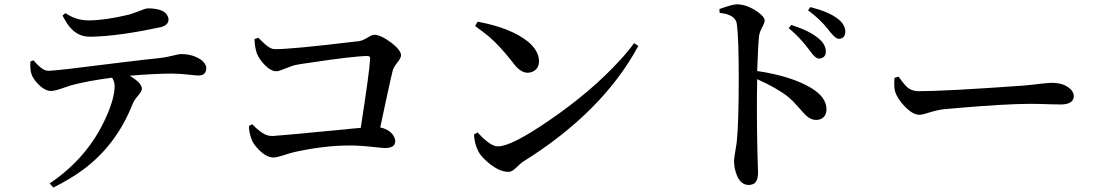

<svg xmlns="http://www.w3.org/2000/svg" viewBox="-20 -794 5000 874"><path d="M264.6 -722.7 277.3 -734.4Q327.1 -701.2 380.9 -701.2Q458 -701.2 567.4 -727.5Q585 -732.4 635.7 -752Q646.5 -755.9 652.3 -755.9Q729.5 -755.9 744.1 -718.8Q747.1 -711.9 747.1 -705.1Q747.1 -677.7 706.1 -668.9Q705.1 -668.9 704.1 -668.9Q522.5 -629.9 399.4 -627Q392.6 -627 386.7 -627Q327.1 -627 287.1 -684.6Q276.4 -701.2 264.6 -722.7ZM118.2 -513.7 131.8 -519.5Q166 -481.4 184.6 -474.6Q193.4 -471.7 202.1 -471.7Q234.4 -471.7 533.2 -509.8Q643.6 -523.4 703.1 -529.3Q738.3 -533.2 793.9 -546.9Q799.8 -547.9 802.7 -547.9Q861.3 -547.9 899.4 -518.6Q918 -502 918.9 -485.4Q918.9 -454.1 892.6 -451.2Q887.7 -450.2 882.8 -450.2Q875 -450.2 850.6 -453.1Q796.9 -459 763.7 -459Q681.6 -459 570.3 -449.2Q625 -417 626 -390.6Q626 -378.9 608.4 -358.4Q590.8 -338.9 583 -319.3Q508.8 -131.8 355.5 -19.5Q294.9 24.4 222.7 59.6L206.1 41Q381.8 -77.1 463.9 -262.7Q502 -348.6 502 -403.3Q501 -423.8 490.2 -440.4Q377.9 -425.8 302.7 -405.3Q293 -402.3 273.4 -395.5Q230.5 -379.9 212.9 -379.9Q182.6 -378.9 146.5 -418.9Q129.9 -438.5 124 -455.1Q116.2 -474.6 118.2 -513.7Z M1138.7 -616.2 1156.2 -622.1Q1161.1 -617.2 1170.9 -607.4Q1201.2 -576.2 1221.7 -571.3Q1228.5 -570.3 1235.4 -570.3Q1309.6 -570.3 1585.9 -603.5Q1603.5 -605.5 1613.3 -606.4Q1632.8 -609.4 1660.2 -627Q1673.8 -635.7 1683.6 -635.7Q1712.9 -635.7 1762.7 -598.6Q1804.7 -565.4 1805.7 -543Q1805.7 -529.3 1786.1 -505.9Q1771.5 -487.3 1767.6 -472.7Q1759.8 -442.4 1736.3 -333Q1719.7 -253.9 1710.9 -213.9Q1759.8 -203.1 1775.4 -168Q1779.3 -159.2 1779.3 -149.4Q1777.3 -121.1 1735.4 -120.1Q1722.7 -120.1 1687.5 -124Q1621.1 -131.8 1573.2 -131.8Q1455.1 -131.8 1319.3 -101.6Q1298.8 -96.7 1269.5 -86.9Q1239.3 -77.1 1224.6 -77.1Q1188.5 -77.1 1148.4 -123Q1133.8 -139.6 1127 -155.3Q1112.3 -193.4 1113.3 -220.7L1127.9 -228.5Q1169.9 -185.5 1198.2 -177.7Q1210 -174.8 1220.7 -174.8Q1233.4 -174.8 1550.8 -205.1Q1594.7 -210 1622.1 -211.9Q1662.1 -468.8 1665 -527.3Q1664.1 -538.1 1655.3 -539.1Q1591.8 -539.1 1385.7 -507.8Q1341.8 -502 1320.3 -497.1Q1311.5 -495.1 1264.6 -476.6Q1248 -469.7 1237.3 -469.7Q1207 -469.7 1170.9 -514.6Q1154.3 -536.1 1148.4 -553.7Q1138.7 -585 1138.7 -616.2Z M2142.6 -675.8 2154.3 -695.3Q2306.6 -667 2384.8 -603.5Q2432.6 -562.5 2433.6 -516.6Q2433.6 -479.5 2402.3 -466.8Q2392.6 -462.9 2381.8 -462.9Q2352.5 -462.9 2323.2 -498Q2317.4 -504.9 2312.5 -511.7Q2254.9 -585.9 2204.1 -628.9Q2177.7 -650.4 2142.6 -675.8ZM2248 -127.9Q2307.6 -127.9 2477.5 -244.1Q2671.9 -377 2802.7 -520.5Q2840.8 -561.5 2866.2 -597.7L2885.7 -585Q2723.6 -284.2 2360.4 -57.6Q2352.5 -52.7 2327.1 -28.3Q2309.6 -11.7 2294.9 -11.7Q2246.1 -11.7 2188.5 -66.4Q2168.9 -85 2159.2 -101.6Q2139.6 -137.7 2137.7 -181.6L2153.3 -191.4Q2205.1 -135.7 2236.3 -128.9Q2243.2 -127.9 2248 -127.9Z M3570.3 -666 3582 -680.7Q3668.9 -652.3 3707 -618.2Q3739.3 -591.8 3739.3 -558.6Q3739.3 -534.2 3715.8 -528.3Q3711.9 -527.3 3708 -527.3Q3692.4 -527.3 3669.9 -558.6Q3668.9 -560.5 3661.1 -570.3Q3619.1 -626 3570.3 -666ZM3255.9 -735.4 3254.9 -752.9Q3315.4 -774.4 3334 -774.4Q3378.9 -774.4 3428.7 -740.2Q3460 -717.8 3460.9 -701.2Q3460.9 -689.5 3447.3 -666Q3438.5 -648.4 3435.5 -632.8Q3430.7 -591.8 3426.8 -470.7Q3585 -447.3 3675.8 -391.6Q3741.2 -350.6 3742.2 -297.9Q3742.2 -259.8 3710 -250Q3702.1 -248 3695.3 -248Q3666 -248 3638.7 -279.3Q3592.8 -330.1 3589.8 -333Q3578.1 -343.8 3567.4 -353.5Q3514.6 -394.5 3426.8 -433.6Q3423.8 -298.8 3427.7 -106.4Q3428.7 -79.1 3429.7 -40Q3430.7 -16.6 3430.7 -9.8Q3430.7 40 3402.3 45.9Q3395.5 47.9 3387.7 47.9Q3346.7 47.9 3329.1 -10.7Q3321.3 -36.1 3321.3 -64.5Q3321.3 -69.3 3330.1 -124Q3333 -138.7 3334 -151.4Q3342.8 -235.4 3342.8 -439.5Q3342.8 -625 3334 -685.5Q3329.1 -718.8 3284.2 -730.5Q3271.5 -733.4 3255.9 -735.4ZM3658.2 -747.1 3668.9 -761.7Q3750 -741.2 3792 -710Q3828.1 -682.6 3828.1 -648.4Q3826.2 -618.2 3798.8 -617.2Q3784.2 -617.2 3762.7 -644.5Q3760.7 -645.5 3757.8 -649.4Q3752 -657.2 3749 -661.1Q3710.9 -709 3658.2 -747.1Z M4051.8 -439.5 4070.3 -445.3Q4100.6 -402.3 4115.2 -392.6Q4134.8 -378.9 4162.1 -378.9Q4282.2 -378.9 4637.7 -404.3Q4671.9 -407.2 4719.7 -413.1Q4754.9 -417 4767.6 -417Q4825.2 -417 4855.5 -385.7Q4868.2 -371.1 4868.2 -355.5Q4866.2 -319.3 4810.5 -318.4Q4793.9 -318.4 4760.7 -319.3Q4709 -321.3 4670.9 -321.3Q4553.7 -321.3 4321.3 -300.8Q4293.9 -298.8 4277.3 -296.9Q4246.1 -293.9 4195.3 -277.3Q4177.7 -271.5 4164.1 -271.5Q4130.9 -271.5 4086.9 -322.3Q4065.4 -348.6 4056.6 -371.1Q4047.9 -395.5 4051.8 -439.5Z"/></svg>

Font: GenYoMin JP SemiBold
Style: Regular
Weight: 600
Version: Version 1.001;PS 1;hotconv 16.6.51;makeotf.lib2.5.65220 DEVE